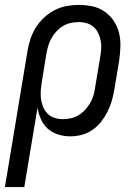

<svg xmlns="http://www.w3.org/2000/svg" viewBox="-48 -548 568 783"><path d="M51 215H-28L64 -339Q68 -364 76 -388.5Q84 -413 98 -435.5Q112 -458 132 -476.5Q152 -495 175.5 -507Q199 -519 224 -523.5Q249 -528 273 -528Q302 -528 329.5 -522Q357 -516 379 -500.5Q401 -485 416 -462.5Q431 -440 437.5 -413.5Q444 -387 443 -358Q442 -329 438 -301L418 -181Q414 -158 407.5 -135.5Q401 -113 390 -91.5Q379 -70 364 -51Q349 -32 328.5 -18Q308 -4 285 2Q262 8 239 8Q213 8 189 0.5Q165 -7 147 -23Q129 -39 119 -61.5Q109 -84 105 -109ZM208 -62Q224 -62 240.5 -65.5Q257 -69 272 -78Q287 -87 299 -100Q311 -113 320 -128.5Q329 -144 333.5 -160Q338 -176 340 -192L360 -312Q363 -329 364.5 -346.5Q366 -364 363 -380.5Q360 -397 353 -412Q346 -427 334.5 -437.5Q323 -448 307 -453Q291 -458 274 -458Q258 -458 241 -454.5Q224 -451 209 -442Q194 -433 182 -420Q170 -407 161.5 -391.5Q153 -376 148.5 -360Q144 -344 141 -328L123 -217Q120 -199 118.5 -181Q117 -163 119 -146Q121 -129 127.5 -113Q134 -97 145.5 -85Q157 -73 173.5 -67.5Q190 -62 208 -62Z"/></svg>

Font: Iosevka Fixed
Style: Italic
Weight: 400
Italic angle: -9°
Monospace: yes
Designer: Belleve Invis
Foundry: Belleve Invis
Version: Version 33.2.4